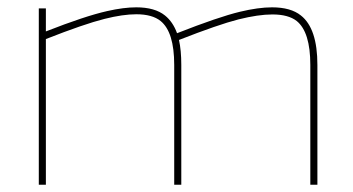

<svg xmlns="http://www.w3.org/2000/svg" viewBox="-20 -509 973 529"><path d="M106.4 0H86.9V-485.8H106.4V-422.4Q214.4 -464.8 275.4 -478.5Q320.8 -488.8 355.5 -488.8Q406.7 -488.8 434.6 -466.3Q456.5 -448.7 467.8 -417.5Q582 -462.4 641.1 -476.6Q691.9 -488.8 729.5 -488.8Q781.2 -488.8 809.1 -466.3Q854.5 -430.7 854.5 -330.1V0H835V-330.1Q835 -420.9 797.4 -451.2Q774.4 -469.2 730.5 -469.2Q691.9 -469.2 637.2 -455.6Q581.5 -441.4 473.1 -398.9Q479.5 -370.6 479.5 -330.1V0H460V-330.1Q460 -420.9 422.4 -451.2Q399.4 -469.7 355.5 -469.7Q318.8 -469.7 268.1 -457Q211.9 -442.9 106.4 -401.4Z"/></svg>

Font: Fortheenas_01
Style: Regular
Weight: 100
Designer: Situjuh Nazara
Version: Version 1.10 September 8, 2014